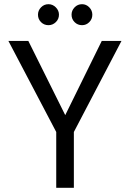

<svg xmlns="http://www.w3.org/2000/svg" viewBox="-20 -895 619 915"><path d="M248 0V-266L20 -700H115L305 -318H277L465 -700H559L332 -266V0ZM211 -775Q190 -775 175.5 -789.5Q161 -804 161 -825Q161 -845 175.5 -860Q190 -875 211 -875Q231 -875 246 -860Q261 -845 261 -825Q261 -804 246 -789.5Q231 -775 211 -775ZM371 -775Q350 -775 335.5 -789.5Q321 -804 321 -825Q321 -845 335.5 -860Q350 -875 371 -875Q391 -875 405.5 -860Q420 -845 420 -825Q420 -804 405.5 -789.5Q391 -775 371 -775Z"/></svg>

Font: DM Sans 18pt
Style: Regular
Weight: 400
Designer: Colophon Foundry, Jonny Pinhorn
Foundry: Colophon Foundry
Version: Version 4.004;gftools[0.9.30]